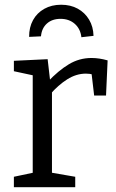

<svg xmlns="http://www.w3.org/2000/svg" viewBox="-20 -778 482 798"><path d="M37.7 0V-43.3L126.3 -62L116 -47.3V-478.3L127.3 -462.7L37.7 -482V-525.3L178 -532L189.3 -434L178.3 -437.7Q222.7 -484.7 266 -510.8Q309.3 -537 360.3 -537Q392.3 -537 427.3 -527L420.7 -381H371.3L359 -485.7L368 -468Q360.7 -470 352.7 -471Q344.7 -472 337 -472Q297 -472 259.3 -448.2Q221.7 -424.3 188.3 -385.7L196 -410V-47.3L184.3 -62L292.7 -43.3V0ZM234 -758.3Q273.3 -758.3 303 -742Q332.7 -725.7 350.2 -696.5Q367.7 -667.3 368.7 -629L318.3 -623.3Q314.3 -658.3 290.7 -679Q267 -699.7 231.7 -699.7Q196.7 -699.7 175 -680.2Q153.3 -660.7 150.3 -627L101 -624.7Q100.7 -664.3 117.2 -694.3Q133.7 -724.3 164 -741.3Q194.3 -758.3 234 -758.3Z"/></svg>

Font: Bitter Thin
Style: Regular
Weight: 100
Designer: Sol Matas, and Bitter project Authors
Foundry: Sol Matas
Version: Version 2.002